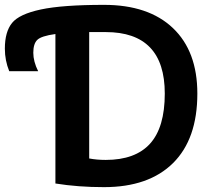

<svg xmlns="http://www.w3.org/2000/svg" viewBox="-149 -760 866 790"><path d="M279 10Q172 10 79 -5V-620Q21 -612 4.5 -596Q-12 -580 -12 -543Q-12 -507 8 -467H-111Q-129 -511 -129 -560Q-129 -629 -99.5 -665.5Q-70 -702 19 -721Q108 -740 279 -740Q462 -740 562.5 -644.5Q663 -549 663 -375Q663 -188 563 -89Q463 10 279 10ZM218 -628V-108Q249 -102 286 -102Q408 -102 468.5 -169Q529 -236 529 -375Q529 -628 286 -628Z"/></svg>

Font: Mplus 1p Bold
Style: Bold
Weight: 700
Version: Version 1.061